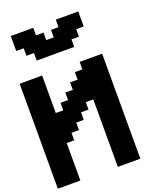

<svg xmlns="http://www.w3.org/2000/svg" viewBox="-215 -1377 1242 1504"><g transform="rotate(-20 406.0 -625.0)"><path d="M500 0H687.5V-875H500V-812.5H437.5V-750H375V-687.5H312.5V-625H250V-562.5H187.5V-875H0V0H187.5V-312.5H250V-375H312.5V-437.5H375V-500H437.5V-562.5H500ZM187.5 -1000H500V-1062.5H562.5V-1125H625V-1250H437.5V-1187.5H375V-1125H312.5V-1187.5H250V-1250H62.5V-1125H125V-1062.5H187.5Z"/></g></svg>

Font: Faithful 32x
Style: Semibold
Weight: 400
Foundry: Faithful Resource Pack
Version: Version 1.0; January 27, 2023